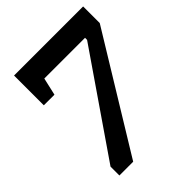

<svg xmlns="http://www.w3.org/2000/svg" viewBox="-187 -753 857 857"><g transform="rotate(-45 242.0 -324.0)"><path d="M65 0V-56L391 -530V-543H134L115 -460H48V-648H484V-543L152 0Z"/></g></svg>

Font: Faustina
Style: Bold Italic
Weight: 700
Italic angle: -8°
Designer: Alfonso Garcia
Foundry: http://www.omnibus-type.com
Version: Version 1.200